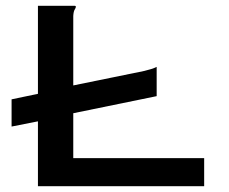

<svg xmlns="http://www.w3.org/2000/svg" viewBox="-20 -643 790 663"><path d="M111 0V-224L20 -206V-300L111 -319V-623H239Q242 -622 242 -620Q242 -616 238 -610Q234 -604 233 -588V-348L478 -398Q491 -401 502 -404.5Q513 -408 521 -412V-311L233 -252V-97H685V0Z"/></svg>

Font: Inconsolata ExtraExpanded
Style: Bold
Weight: 700
Width: 8
Monospace: yes
Designer: Raph Levien, Cyreal, Brenton Simpson
Foundry: Raph Levien, Cyreal, Google
Version: Version 3.100; ttfautohint (v1.8.4.7-5d5b)